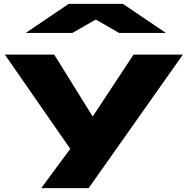

<svg xmlns="http://www.w3.org/2000/svg" viewBox="-20 -772 970 992"><path d="M5 -490H260L459 -170L670 -490H925L438 200H193L343 -3ZM615 -752 837 -602H595L475 -671L354 -602H113L335 -752Z"/></svg>

Font: Syne ExtraBold
Style: Regular
Weight: 800
Designer: Lucas Descroix
Foundry: Bonjour Monde
Version: Version 2.200; ttfautohint (v1.8.4)